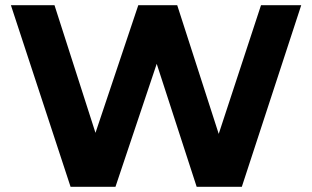

<svg xmlns="http://www.w3.org/2000/svg" viewBox="-20 -720 1203 740"><path d="M252 0 22 -700H190L348 -208L513 -700H663L823 -204L986 -700H1141L912 0H738L584 -474L425 0Z"/></svg>

Font: Montserrat
Style: Bold
Weight: 700
Designer: Julieta Ulanovsky
Foundry: Julieta Ulanovsky
Version: Version 9.000; ttfautohint (v1.8.4.7-5d5b)